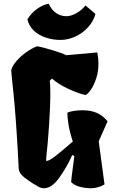

<svg xmlns="http://www.w3.org/2000/svg" viewBox="-20 -1006 612 1036"><path d="M512.7 -243.7 543.9 -11.2Q532.2 -2.9 511.5 3.4Q490.7 9.8 471.2 9.8Q437.5 9.3 409.2 1.5Q380.9 -6.3 363.8 -23.4Q365.7 -48.8 373 -101.1L381.3 -164.1L369.6 -169.4Q341.3 -104.5 300 -47.4Q258.8 9.8 217.8 9.8Q197.3 9.8 175.3 -5.9Q148.4 -20 113.8 -46.4Q97.7 -59.1 90.3 -70.1Q83 -81.1 81.1 -93.8Q75.2 -211.4 69.3 -299.3Q60.1 -442.9 45.4 -571.8Q43.9 -586.4 42.5 -602.3Q41 -618.2 40.5 -627.9Q46.4 -650.4 68.6 -676.3Q90.8 -702.1 121.1 -723.9Q151.4 -745.6 180.2 -756.3Q204.1 -752.9 260 -736.1Q315.9 -719.2 337.4 -708L504.9 -723.1Q511.2 -692.9 511.2 -663.6Q511.2 -620.6 499.3 -583.7Q487.3 -546.9 470.9 -522.9Q454.6 -499 441.9 -493.2Q403.8 -501 349.1 -526.4Q294.4 -551.8 260.7 -582L249 -571.3Q251.5 -541 251.5 -503.9Q251.5 -428.2 244.4 -325.2Q237.3 -222.2 229.5 -156.2L229 -138.2L230.5 -137.7Q244.1 -137.2 276.4 -161.9Q308.6 -186.5 355 -227.1L373 -242.7Q356 -293 349.6 -334Q343.3 -375 343.3 -397.9Q352.5 -402.8 375.7 -407Q398.9 -411.1 425.3 -411.1Q470.2 -411.1 502.7 -396.7Q535.2 -382.3 560.5 -351.6ZM495.1 -930.7 441.4 -976.6Q422.4 -953.6 401.9 -940.7Q381.3 -927.7 365.5 -923.1Q349.6 -918.5 340.3 -918.5Q274.4 -918.5 242.7 -985.8Q212.4 -981 180.9 -958.7Q149.4 -936.5 127.9 -901.9Q135.7 -865.7 162.6 -840.6Q189.5 -815.4 227.5 -803Q265.6 -790.5 306.6 -790.5Q347.2 -790.5 386.7 -808.8Q426.3 -827.1 455.3 -859.1Q484.4 -891.1 495.1 -930.7Z"/></svg>

Font: Fruktur
Style: Regular
Weight: 400
Designer: Viktoriya Grabowska
Foundry: Viktoriya Grabowska
Version: Version 1.004; ttfautohint (v1.4.1)